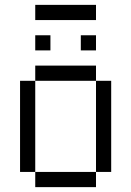

<svg xmlns="http://www.w3.org/2000/svg" viewBox="-20 -770 540 790"><path d="M187.5 -562.5V-625H125V-562.5ZM375 -562.5V-625H312.5V-562.5ZM375 -687.5V-750H125V-687.5ZM125 -62.5V0H375V-62.5ZM125 -62.5Q125 -62.5 125 -437.5H62.5Q62.5 -437.5 62.5 -62.5ZM375 -62.5H437.5Q437.5 -62.5 437.5 -437.5H375Q375 -437.5 375 -62.5ZM125 -437.5H375V-500H125Z"/></svg>

Font: UnifontExMono
Style: Regular
Weight: 500
Version: Version 15.0.06